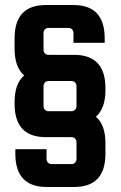

<svg xmlns="http://www.w3.org/2000/svg" viewBox="-20 -575 482 763"><path d="M399 -217Q399 -144 361 -111Q399 -79 399 -6V36Q399 168 275 168H165Q41 168 41 36V18H165V57Q165 65 170.5 71Q176 77 184 77H265Q273 77 278.5 71Q284 65 284 57V-10Q284 -18 278.5 -24Q273 -30 265 -30H162Q38 -30 38 -162V-170Q38 -243 76 -275Q38 -308 38 -381V-423Q38 -555 162 -555H272Q396 -555 396 -423V-405H272V-444Q272 -452 266.5 -458Q261 -464 253 -464H172Q164 -464 158.5 -458Q153 -452 153 -444V-377Q153 -369 158.5 -363Q164 -357 172 -357H275Q399 -357 399 -225ZM172 -133H265Q273 -133 278.5 -139Q284 -145 284 -153V-233Q284 -241 278.5 -247Q273 -253 265 -253H172Q164 -253 158.5 -247Q153 -241 153 -233V-153Q153 -145 158.5 -139Q164 -133 172 -133Z"/></svg>

Font: Squada One
Style: Regular
Weight: 400
Version: Version 1.001